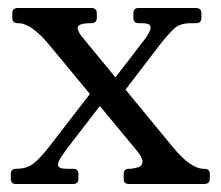

<svg xmlns="http://www.w3.org/2000/svg" viewBox="-20 -460 552 480"><path d="M256.8 -251.2 330.5 -347Q343.5 -363 350 -374Q356.5 -385 356.5 -392Q356.5 -402 335.5 -402H326.5Q313.5 -402 313.5 -415V-427Q313.5 -440 326.5 -440H469.5Q483.5 -440 483.5 -427V-415Q483.5 -402 469.5 -402H457.5Q430.5 -402 416.5 -389.5Q402.5 -377 379.5 -348L283.2 -222ZM242 -211 151 -93Q139 -77 132 -66Q125 -55 125 -48Q125 -38 147 -38H163Q176 -38 176 -25V-13Q176 0 163 0H20Q7 0 7 -13V-25Q7 -38 20 -38Q47 -38 63.5 -51Q80 -64 102 -92L216.2 -240ZM411.5 -93Q456.5 -38 489.5 -38H490.5Q504.5 -38 504.5 -25V-13Q504.5 0 490.5 0H302.2Q289.2 0 289.2 -13V-25Q289.2 -38 302.2 -38H304.2Q312.2 -38 324.2 -41.5Q336.2 -45 336.2 -56Q336.2 -65.8 323.2 -82L103.8 -347Q58.5 -402 25.7 -402H24.7Q10.8 -402 10.8 -415V-427Q10.8 -440 24.8 -440H208Q222 -440 222 -427V-415Q222 -402 208 -402H207Q174 -402 174 -390Q174 -380.5 190 -362Z"/></svg>

Font: Young Serif Light
Style: Regular
Weight: 300
Designer: Bastien Sozeau
Foundry: NBR — Bastien Sozeau
Version: Version 5.001